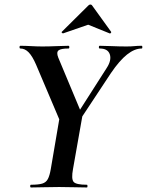

<svg xmlns="http://www.w3.org/2000/svg" viewBox="-20 -827 648 847"><path d="M311 -265 294 -282 450 -526Q473 -561 464.5 -587Q456 -613 420 -613Q416 -613 416 -619Q416 -625 420 -625Q443 -625 474.5 -623.5Q506 -622 538 -622Q559 -622 572.5 -623.5Q586 -625 605 -625Q608 -625 608 -619Q608 -613 605 -613Q574 -613 540.5 -586.5Q507 -560 469 -504ZM117 0Q113 0 113 -6Q113 -12 117 -12Q149 -12 166 -17Q183 -22 191 -37Q199 -52 204 -81L243 -310L344 -319L302 -81Q294 -38 304.5 -25Q315 -12 363 -12Q366 -12 366 -6Q366 0 363 0Q338 0 307.5 -1Q277 -2 241 -2Q204 -2 173 -1Q142 0 117 0ZM254 -271 139 -542Q123 -579 106.5 -596Q90 -613 70 -613Q66 -613 66 -619Q66 -625 70 -625Q92 -625 118 -623.5Q144 -622 167 -622Q196 -622 229.5 -623.5Q263 -625 282 -625Q286 -625 286 -619Q286 -613 282 -613Q248 -613 238 -604.5Q228 -596 237 -573L344 -317ZM259 -680Q257 -679 253.5 -682Q250 -685 253 -687L369 -802Q373 -807 378.5 -807Q384 -807 387 -802L470 -687Q472 -685 469 -681.5Q466 -678 463 -680L369 -718Z"/></svg>

Font: Cormorant Light
Style: Bold Italic
Weight: 700
Italic angle: -10°
Version: Version 4.000